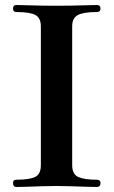

<svg xmlns="http://www.w3.org/2000/svg" viewBox="-20 -746 453 766"><path d="M45 0Q32 0 32 -16Q32 -29 45 -29Q97 -29 120 -40Q143 -51 143 -87V-641Q143 -674 121.5 -686Q100 -698 45 -698Q32 -698 32 -712Q32 -726 45 -726Q62 -726 89.5 -725Q117 -724 148 -723.5Q179 -723 205 -723Q230 -723 261.5 -723.5Q293 -724 321.5 -725Q350 -726 366 -726Q381 -726 381 -712Q381 -698 366 -698Q313 -698 290.5 -686Q268 -674 268 -641V-87Q268 -51 292 -40Q316 -29 366 -29Q381 -29 381 -16Q381 0 366 0Q350 0 321.5 -1Q293 -2 261.5 -3Q230 -4 205 -4Q179 -4 148 -3Q117 -2 89.5 -1Q62 0 45 0Z"/></svg>

Font: Zen Old Mincho Black
Style: Regular
Weight: 900
Designer: Yoshimichi Ohira
Foundry: Positype
Version: Version 1.001